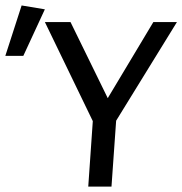

<svg xmlns="http://www.w3.org/2000/svg" viewBox="-131 -694 678 714"><path d="M197.2 0 214.1 -243.6 35.9 -612H131.2L269.7 -329L439.3 -612H527L300.9 -245.1L283.6 0ZM-111.2 -486.2 -50.6 -673.7 35.8 -659.3 -44.3 -486.2Z"/></svg>

Font: Ancizar Sans Thin
Style: Italic
Weight: 100
Italic angle: -4°
Designer: Cesar Puertas, Viviana Monsalve, Julian Moncada, Julian Prieto, Jose Castro, Mariel Hernandez, Felipe Aragon, Sara Alarc
Version: Version 8.100